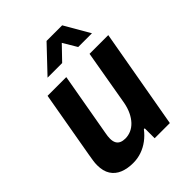

<svg xmlns="http://www.w3.org/2000/svg" viewBox="-210 -834 957 957"><g transform="rotate(-45 268.5 -356.0)"><path d="M163 12Q123 12 92.5 -0.5Q62 -13 45 -39.5Q28 -66 28 -108Q28 -123 30.5 -139Q33 -155 36 -173L98 -527H230L171 -192Q169 -182 168 -173Q167 -164 167 -156Q167 -137 173.5 -125Q180 -113 192.5 -107.5Q205 -102 222 -102Q243 -102 262.5 -110.5Q282 -119 298 -136Q314 -153 325.5 -177Q337 -201 343 -232L394 -527H526L433 0H326V-70H320Q301 -45 276.5 -26.5Q252 -8 223.5 2Q195 12 163 12ZM162 -591 288 -724H398L475 -591H378L315 -697H367L265 -591Z"/></g></svg>

Font: Archivo SemiCondensed
Style: Bold Italic
Weight: 700
Width: 4
Italic angle: -10°
Designer: Hector Gatti
Foundry: Omnibus-Type
Version: Version 2.001